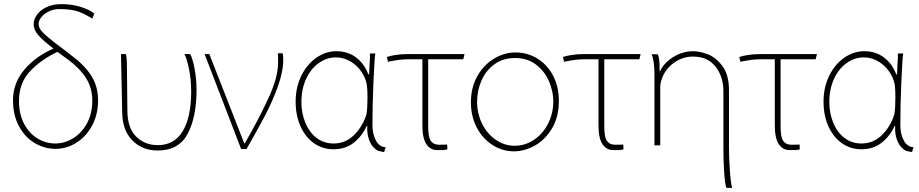

<svg xmlns="http://www.w3.org/2000/svg" viewBox="-20 -731 4452 930"><path d="M427 -641Q378 -671 346 -679Q314 -687 267 -687Q240 -687 217 -676Q194 -665 180.5 -648Q167 -631 167 -616Q167 -600 178 -585Q189 -570 215 -548.5Q241 -527 305 -479L324 -464Q389 -416 422 -364.5Q455 -313 455 -244Q455 -177 426.5 -123.5Q398 -70 350.5 -40Q303 -10 249 -10Q196 -10 149 -37.5Q102 -65 72.5 -118.5Q43 -172 43 -246Q43 -328 97 -392.5Q151 -457 239 -496Q190 -533 166.5 -559.5Q143 -586 143 -613Q143 -637 159 -659.5Q175 -682 205.5 -696.5Q236 -711 276 -711Q329 -711 371.5 -697.5Q414 -684 437 -665ZM258 -480Q174 -439 123 -383Q72 -327 72 -242Q72 -177 97.5 -130Q123 -83 163 -59.5Q203 -36 248 -36Q294 -36 335.5 -62Q377 -88 402 -135Q427 -182 427 -244Q427 -304 397.5 -351.5Q368 -399 310 -442Z M901 -469Q913 -449 922.5 -398Q932 -347 932 -296Q932 -164 889 -83Q846 -2 744 -2Q669 -2 621 -51Q573 -100 572 -185L566 -469H589Q595 -460 595 -390L597 -197Q597 -112 639 -70Q681 -28 745 -28Q824 -28 865 -95.5Q906 -163 906 -288Q906 -346 895 -399Q884 -452 873 -469Z M994 -469 1163 -37H1166Q1228 -144 1277.5 -249.5Q1327 -355 1327 -427Q1327 -463 1326 -473H1349Q1352 -464 1352 -443Q1352 -384 1325.5 -311Q1299 -238 1264 -171.5Q1229 -105 1174 -9H1148L971 -469Z M1798 -472Q1794 -452 1789 -337.5Q1784 -223 1784 -126Q1784 -81 1801 -50Q1818 -19 1848 -18L1841 4L1838 5Q1834 5 1829.5 4Q1825 3 1824 2Q1810 2 1793.5 -13Q1777 -28 1767 -56Q1757 -84 1759 -121H1756Q1735 -73 1694.5 -40.5Q1654 -8 1596 -8Q1542 -8 1500.5 -37.5Q1459 -67 1435.5 -119.5Q1412 -172 1412 -239Q1412 -308 1439.5 -364Q1467 -420 1512.5 -451.5Q1558 -483 1609 -483Q1665 -483 1705 -452.5Q1745 -422 1764 -371H1768Q1770 -407 1770 -418Q1773 -454 1772 -472ZM1440 -235Q1440 -185 1458 -139Q1476 -93 1511.5 -64.5Q1547 -36 1596 -36Q1654 -36 1695.5 -77.5Q1737 -119 1755 -177Q1758 -196 1759 -216.5Q1760 -237 1760 -262Q1760 -298 1757 -320Q1751 -354 1730 -384.5Q1709 -415 1676.5 -434Q1644 -453 1607 -453Q1563 -453 1524.5 -426Q1486 -399 1463 -349.5Q1440 -300 1440 -236Z M2147 -8Q2140 -4 2120 -4Q2100 -4 2098 -4Q2064 -4 2045 -33Q2026 -62 2026 -123V-444H1967Q1926 -444 1896 -438.5Q1866 -433 1859 -432L1854 -455Q1867 -460 1895 -464.5Q1923 -469 1953 -469H2230L2224 -444H2054V-119Q2054 -66 2067 -48Q2080 -30 2106 -30Q2140 -30 2146 -31Z M2469 2Q2413 2 2365 -29Q2317 -60 2289 -114Q2261 -168 2261 -235Q2261 -308 2292.5 -363Q2324 -418 2374 -447.5Q2424 -477 2477 -477Q2535 -477 2583.5 -447Q2632 -417 2659.5 -363.5Q2687 -310 2687 -243Q2687 -164 2653.5 -108.5Q2620 -53 2570 -25.5Q2520 2 2470 2ZM2473 -25Q2523 -25 2566 -53.5Q2609 -82 2634.5 -131.5Q2660 -181 2660 -241Q2660 -288 2639.5 -336.5Q2619 -385 2577 -417.5Q2535 -450 2475 -450Q2416 -450 2374.5 -419.5Q2333 -389 2312 -340.5Q2291 -292 2291 -238Q2291 -180 2315.5 -131Q2340 -82 2382 -53.5Q2424 -25 2472 -25Z M3000 -8Q2993 -4 2973 -4Q2953 -4 2951 -4Q2917 -4 2898 -33Q2879 -62 2879 -123V-444H2820Q2779 -444 2749 -438.5Q2719 -433 2712 -432L2707 -455Q2720 -460 2748 -464.5Q2776 -469 2806 -469H3083L3077 -444H2907V-119Q2907 -66 2920 -48Q2933 -30 2959 -30Q2993 -30 2999 -31Z M3177 -386Q3196 -427 3241.5 -455Q3287 -483 3338 -483Q3366 -483 3405 -469.5Q3444 -456 3477.5 -413.5Q3511 -371 3511 -293V-15Q3511 29 3515 90.5Q3519 152 3526 179H3498Q3491 156 3487.5 100.5Q3484 45 3484 -7V-290Q3484 -359 3446 -408Q3408 -457 3337 -457Q3285 -457 3242.5 -425.5Q3200 -394 3184 -344Q3178 -328 3178 -303V-27H3150V-371Q3150 -437 3136 -468H3166Q3172 -455 3173.5 -436.5Q3175 -418 3175 -386Z M3854 -8Q3847 -4 3827 -4Q3807 -4 3805 -4Q3771 -4 3752 -33Q3733 -62 3733 -123V-444H3674Q3633 -444 3603 -438.5Q3573 -433 3566 -432L3561 -455Q3574 -460 3602 -464.5Q3630 -469 3660 -469H3937L3931 -444H3761V-119Q3761 -66 3774 -48Q3787 -30 3813 -30Q3847 -30 3853 -31Z M4355 -472Q4351 -452 4346 -337.5Q4341 -223 4341 -126Q4341 -81 4358 -50Q4375 -19 4405 -18L4398 4L4395 5Q4391 5 4386.5 4Q4382 3 4381 2Q4367 2 4350.5 -13Q4334 -28 4324 -56Q4314 -84 4316 -121H4313Q4292 -73 4251.5 -40.5Q4211 -8 4153 -8Q4099 -8 4057.5 -37.5Q4016 -67 3992.5 -119.5Q3969 -172 3969 -239Q3969 -308 3996.5 -364Q4024 -420 4069.5 -451.5Q4115 -483 4166 -483Q4222 -483 4262 -452.5Q4302 -422 4321 -371H4325Q4327 -407 4327 -418Q4330 -454 4329 -472ZM3997 -235Q3997 -185 4015 -139Q4033 -93 4068.5 -64.5Q4104 -36 4153 -36Q4211 -36 4252.5 -77.5Q4294 -119 4312 -177Q4315 -196 4316 -216.5Q4317 -237 4317 -262Q4317 -298 4314 -320Q4308 -354 4287 -384.5Q4266 -415 4233.5 -434Q4201 -453 4164 -453Q4120 -453 4081.5 -426Q4043 -399 4020 -349.5Q3997 -300 3997 -236Z"/></svg>

Font: LINE Seed Sans KR Thin
Style: Regular
Weight: 250
Designer: LINE BX Design & Sandoll Inc & Dalton Maag Ltd
Foundry: Sandoll Inc.
Version: Version 1.000